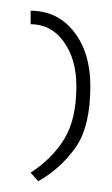

<svg xmlns="http://www.w3.org/2000/svg" viewBox="-20 -780 209 357"><path d="M37 -760Q87 -760 117.5 -721Q148 -682 148 -620Q148 -544 120 -505Q92 -466 51 -443L37 -459Q77 -485 99.5 -521.5Q122 -558 122 -620Q122 -670 98.5 -702.5Q75 -735 37 -735Z"/></svg>

Font: Noto Sans Armenian Thin
Style: Regular
Weight: 250
Version: Version 2.007